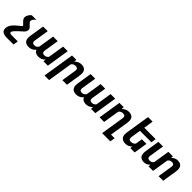

<svg xmlns="http://www.w3.org/2000/svg" viewBox="324 -2362 4177 4177"><g transform="rotate(45 2412.0 -273.5)"><path d="M198.2 -210.9Q208.5 -219.2 208.5 -229.5Q208.5 -235.4 203.6 -241.7Q203.6 -241.7 170.4 -274.9Q146 -297.9 132.6 -313.2Q119.1 -328.6 110.6 -346.7Q102.1 -364.7 102.1 -386.2Q102.1 -394.5 103.5 -403.3Q108.4 -436.5 129.6 -470.9Q150.9 -505.4 183.1 -528.3H324.7Q248.5 -473.1 248.5 -422.4Q248.5 -402.3 260.3 -386.5Q272 -370.6 299.8 -345.7Q322.8 -324.7 336.4 -310.5Q359.9 -286.6 359.9 -252.9Q359.9 -229 347.4 -204.1Q335 -179.2 312.5 -159.2Q240.7 -94.7 204.8 -61Q168.9 -27.3 145.5 1Q122.1 29.3 119.1 48.8Q118.7 51.3 118.7 55.7Q118.7 72.8 132.8 81.1Q147 89.4 170.9 89.4H369.6L351.6 203.1H135.3Q67.9 203.1 21.5 177Q-24.9 150.9 -24.9 81.1Q-24.9 64.9 -22 45.9Q-15.1 1.5 15.9 -40.8Q46.9 -83 87.6 -119.4Q128.4 -155.8 198.2 -210.9Z M1087.4 -154.3 1146.5 -528.3H1288.1L1204.6 0H1071.8L1076.2 -58.1Q1043 -23.4 1004.6 -6.8Q966.3 9.8 918.9 9.8Q867.7 9.8 833.5 -10.5Q799.3 -30.8 786.6 -70.8Q752.9 -29.8 712.4 -10Q671.9 9.8 620.1 9.8Q550.3 9.8 511.5 -25.1Q472.7 -60.1 472.7 -135.3Q472.7 -160.2 477.1 -189.5L530.8 -528.3H672.4L619.1 -191.4Q616.7 -174.3 616.7 -163.6Q616.7 -130.4 633.8 -117.4Q650.9 -104.5 684.6 -104.5Q747.1 -104.5 781.2 -163.6L838.9 -528.3H980L926.8 -192.4Q924.3 -175.3 924.3 -165.5Q924.3 -131.3 941.7 -117.9Q959 -104.5 993.2 -104.5Q1051.8 -104.5 1087.4 -154.3Z M1537.1 -373 1445.8 203.1H1304.7L1420.4 -528.3H1552.7L1548.3 -467.8Q1582.5 -503.4 1620.8 -520.8Q1659.2 -538.1 1706.1 -538.1Q1774.4 -538.1 1813 -503.7Q1851.6 -469.2 1851.6 -394Q1851.6 -372.1 1846.7 -338.9L1793 0H1651.4L1704.6 -336.9Q1707 -353 1707 -363.8Q1707 -397 1689 -410.4Q1670.9 -423.8 1634.3 -423.8Q1574.7 -423.8 1537.1 -373Z M2548.8 -154.3 2607.9 -528.3H2749.5L2666 0H2533.2L2537.6 -58.1Q2504.4 -23.4 2466.1 -6.8Q2427.7 9.8 2380.4 9.8Q2329.1 9.8 2294.9 -10.5Q2260.7 -30.8 2248 -70.8Q2214.4 -29.8 2173.8 -10Q2133.3 9.8 2081.5 9.8Q2011.7 9.8 1972.9 -25.1Q1934.1 -60.1 1934.1 -135.3Q1934.1 -160.2 1938.5 -189.5L1992.2 -528.3H2133.8L2080.6 -191.4Q2078.1 -174.3 2078.1 -163.6Q2078.1 -130.4 2095.2 -117.4Q2112.3 -104.5 2146 -104.5Q2208.5 -104.5 2242.7 -163.6L2300.3 -528.3H2441.4L2388.2 -192.4Q2385.7 -175.3 2385.7 -165.5Q2385.7 -131.3 2403.1 -117.9Q2420.4 -104.5 2454.6 -104.5Q2513.2 -104.5 2548.8 -154.3Z M3348.6 89.4 3330.6 203.1H3077.6L3163.1 -336.9Q3165.5 -353 3165.5 -363.8Q3165.5 -397 3147.5 -410.4Q3129.4 -423.8 3092.8 -423.8Q3033.2 -423.8 2995.6 -373L2936.5 0H2795.4L2878.9 -528.3H3011.2L3006.8 -467.8Q3041 -503.4 3079.3 -520.8Q3117.7 -538.1 3164.6 -538.1Q3232.9 -538.1 3271.5 -503.7Q3310.1 -469.2 3310.1 -394Q3310.1 -372.1 3305.2 -338.9L3237.3 89.4Z M3588.9 -185.5Q3586.9 -169.9 3586.9 -164.6Q3586.9 -133.8 3604 -119.4Q3621.1 -105 3650.9 -105Q3722.7 -105 3757.8 -155.3L3783.2 -313.5H3924.8L3875 0H3742.2L3747.1 -54.2Q3715.3 -22 3679.2 -6.1Q3643.1 9.8 3597.2 9.8Q3525.9 9.8 3484.9 -26.1Q3443.8 -62 3443.8 -136.2Q3443.8 -161.1 3447.8 -184.6L3537.1 -750H3678.2L3643.1 -528.3H3994.1L3976.1 -414.6H3625Z M4807.6 -397Q4807.6 -372.6 4803.2 -342.3L4749.5 -3.4H4607.9L4661.1 -340.3Q4663.6 -358.4 4663.6 -368.7Q4663.6 -401.4 4646.7 -414.3Q4629.9 -427.2 4596.2 -427.2Q4565.9 -427.2 4543 -415.3Q4520 -403.3 4502 -378.4L4442.4 0H4301.3L4309.6 -53.7Q4273.9 -20.5 4239.3 -5.4Q4204.6 9.8 4167.5 9.8Q4097.7 9.8 4058.8 -25.1Q4020 -60.1 4020 -135.3Q4020 -160.2 4024.4 -189.5L4078.1 -528.3H4219.7L4166.5 -191.4Q4164.1 -174.3 4164.1 -163.6Q4164.1 -130.4 4181.2 -117.4Q4198.2 -104.5 4231.9 -104.5Q4262.2 -104.5 4284.9 -116.5Q4307.6 -128.4 4325.7 -153.3L4384.8 -528.3H4525.9L4518.1 -478Q4553.7 -511.2 4588.6 -526.4Q4623.5 -541.5 4660.6 -541.5Q4730.5 -541.5 4769 -506.8Q4807.6 -472.2 4807.6 -397Z"/></g></svg>

Font: Mardoto
Style: Bold Italic
Weight: 700
Italic angle: -12°
Designer: Christian Robertson, Vahan Hovhannisyan
Foundry: Google
Version: Version 1.000